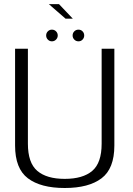

<svg xmlns="http://www.w3.org/2000/svg" viewBox="-20 -912 650 936"><path d="M295.5 4.5Q412.5 4.5 475 -42.8Q537.5 -90 537.5 -202.5V-674.5H475.5V-211.5Q475.5 -118 429.8 -79Q384 -40 295.5 -40Q207.5 -40 161.8 -79Q116 -118 116 -211.5V-674.5H53.5V-202.5Q53.5 -90 116 -42.8Q178.5 4.5 295.5 4.5ZM233 -710.5Q245 -710.5 253.2 -719Q261.5 -727.5 261.5 -739Q261.5 -751 253.2 -759.2Q245 -767.5 233 -767.5Q221.5 -767.5 213.2 -759.2Q205 -751 205 -739Q205 -727.5 213.2 -719Q221.5 -710.5 233 -710.5ZM362.5 -710.5Q374.5 -710.5 382.5 -719Q390.5 -727.5 390.5 -739Q390.5 -751 382.5 -759.2Q374.5 -767.5 362.5 -767.5Q350.5 -767.5 342.2 -759.2Q334 -751 334 -739Q334 -727.5 342.2 -719Q350.5 -710.5 362.5 -710.5ZM299.5 -821H335L267.5 -892H218Z"/></svg>

Font: Anybody UltraCondensed Thin Light
Style: Regular
Weight: 300
Version: Version 1.111